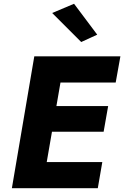

<svg xmlns="http://www.w3.org/2000/svg" viewBox="-20 -999 659 1019"><path d="M152 0H499L523 -139H176ZM248 -561H594L619 -700H272ZM203 -300H530L554 -436H226ZM162 -700 43 0H204L325 -700ZM257 -930 411 -776 496 -815 373 -979Z"/></svg>

Font: Jost
Style: Bold Italic
Weight: 700
Italic angle: -5°
Version: Version 3.710